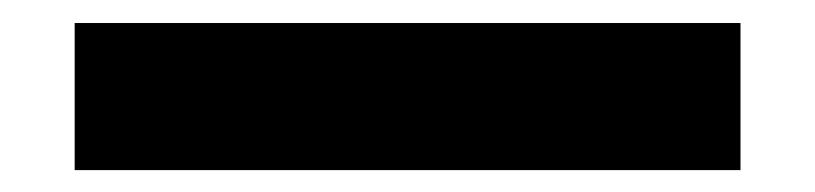

<svg xmlns="http://www.w3.org/2000/svg" viewBox="-20 -20 726 171"><path d="M46.5 131.5V0.5H639.5V131.5Z"/></svg>

Font: Encode Sans Expanded
Style: Bold
Weight: 700
Width: 7
Designer: Multiple Designers
Foundry: Impallari Type
Version: Version 3.000; ttfautohint (v1.8.3) -l 8 -r 50 -G 200 -x 14 